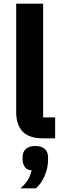

<svg xmlns="http://www.w3.org/2000/svg" viewBox="-20 -760 343 1055"><path d="M283 0H216Q140 0 104.5 -37Q69 -74 69 -144V-740H217V-115H283ZM174 42Q207 42 225.5 58Q244 74 244 104V118Q244 164 225 207Q206 250 177 275H92Q118 253 132.5 229.5Q147 206 154 176Q126 174 115 155.5Q104 137 104 115V104Q104 74 122.5 58Q141 42 174 42Z"/></svg>

Font: IBM Plex Sans
Style: Regular
Weight: 400
Designer: Mike Abbink, Paul van der Laan, Pieter van Rosmalen
Foundry: Bold Monday
Version: Version 3.201